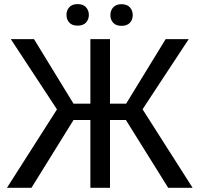

<svg xmlns="http://www.w3.org/2000/svg" viewBox="-20 -898 948 918"><path d="M582 -324.2 784.2 0H900.9L661.6 -375.5L882.3 -710.9H772L583 -402.3H505.9V-710.9H412.1V-402.3H331.5L142.6 -710.9H31.7L252.4 -375L13.2 0H130.4L331.5 -324.2H412.1V0H505.9V-324.2ZM297.9 -826.7Q297.9 -804.7 311.3 -790Q324.7 -775.4 351.1 -775.4Q377.4 -775.4 391.1 -790Q404.8 -804.7 404.8 -826.7Q404.8 -848.6 391.1 -863.5Q377.4 -878.4 351.1 -878.4Q324.7 -878.4 311.3 -863.5Q297.9 -848.6 297.9 -826.7ZM507.8 -825.7Q507.8 -803.7 521.2 -789.1Q534.7 -774.4 561 -774.4Q587.4 -774.4 601.1 -789.1Q614.7 -803.7 614.7 -825.7Q614.7 -847.7 601.1 -862.8Q587.4 -877.9 561 -877.9Q534.7 -877.9 521.2 -862.8Q507.8 -847.7 507.8 -825.7Z"/></svg>

Font: FAU Chimera
Style: Regular
Weight: 400
Version: Version 1.002;hotconv 1.0.117;makeotfexe 2.5.65602